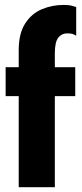

<svg xmlns="http://www.w3.org/2000/svg" viewBox="-20 -780 340 800"><path d="M58 0V-379.5H3.5V-500H58V-571Q58 -640.5 84.8 -682Q111.5 -723.5 154.2 -741.5Q197 -759.5 244.5 -759.5Q266.5 -759.5 279.5 -756Q292.5 -752.5 297.5 -750.5V-631Q292.5 -634.5 284.2 -637.8Q276 -641 259.5 -641Q237 -641 222.8 -623Q208.5 -605 208.5 -558V-500H293.5V-379.5H208.5V0Z"/></svg>

Font: Trispace Condensed
Style: Bold
Weight: 700
Width: 3
Designer: Tyler Finck
Foundry: Etcetera Type Company
Version: Version 1.210; ttfautohint (v1.8.3)